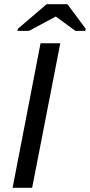

<svg xmlns="http://www.w3.org/2000/svg" viewBox="-20 -894 428 914"><path d="M133 0H40L173 -688H267ZM301 -874 388 -757 386 -747H339L246 -815H245L118 -747H63L65 -757L202 -874Z"/></svg>

Font: Libra Sans
Style: Italic
Weight: 400
Italic angle: -12°
Foundry: Context Ltd
Version: Version 1.002